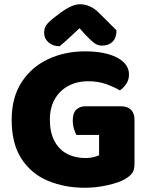

<svg xmlns="http://www.w3.org/2000/svg" viewBox="-20 -867 704 905"><path d="M614 -303V-97Q614 -66 603 -51Q592 -36 568 -22Q540 -6 486.5 6Q433 18 380 18Q284 18 205.5 -15Q127 -48 81 -119Q35 -190 35 -302Q35 -407 81.5 -479Q128 -551 206.5 -588Q285 -625 382 -625Q445 -625 491.5 -611.5Q538 -598 563 -573.5Q588 -549 588 -516Q588 -491 575 -471.5Q562 -452 545 -441Q520 -456 482 -470Q444 -484 395 -484Q342 -484 301 -461.5Q260 -439 237.5 -398.5Q215 -358 215 -303Q215 -243 236.5 -202.5Q258 -162 296 -142Q334 -122 383 -122Q405 -122 421.5 -126.5Q438 -131 447 -135V-231H340Q334 -242 328.5 -260Q323 -278 323 -298Q323 -334 339.5 -350Q356 -366 382 -366H551Q581 -366 597.5 -349.5Q614 -333 614 -303ZM355 -734Q331 -712 307 -689.5Q283 -667 261 -649Q230 -649 209 -667Q188 -685 188 -712Q188 -733 198 -748Q208 -763 235 -784L264 -806Q319 -847 357 -847Q406 -847 448 -805L529 -724Q529 -688 510.5 -670Q492 -652 460 -652Q440 -652 423 -665Q406 -678 382 -704Z"/></svg>

Font: Baloo Bhaijaan 2 ExtraBold
Style: Regular
Weight: 800
Designer: Sanskriti Dholi, Noopur Datye and Ek Type
Foundry: Ek Type
Version: Version 1.701